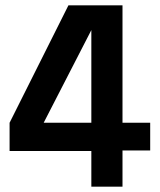

<svg xmlns="http://www.w3.org/2000/svg" viewBox="-20 -701 600 721"><path d="M440 -240H544V-136H440V0H323V-134H16V-240L237 -681H440ZM323 -240V-588L144 -240Z"/></svg>

Font: Do Hyeon
Style: Regular
Weight: 400
Version: Version 1.001